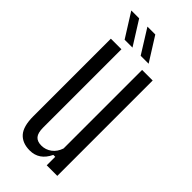

<svg xmlns="http://www.w3.org/2000/svg" viewBox="-243 -800 854 854"><g transform="rotate(45 184.0 -373.0)"><path d="M147 7Q100 7 75.2 -21Q50.5 -49 50.5 -112V-600H117V-107.5Q117 -74.5 129.2 -59.8Q141.5 -45 168 -45Q194.5 -45 216 -61Q237.5 -77 247 -106V-600H313.5V0H247V-53.5H235Q220.5 -23 198.5 -8Q176.5 7 147 7ZM198 -640 127.5 -753H177L248 -640ZM97 -640 26 -753H75.5L146.5 -640Z"/></g></svg>

Font: Big Shoulders Display Thin
Style: Regular
Weight: 400
Version: Version 2.002